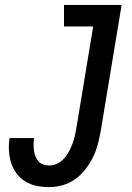

<svg xmlns="http://www.w3.org/2000/svg" viewBox="-20 -755 540 783"><path d="M181 8Q155 8 130 3Q105 -2 84 -14.5Q63 -27 48 -47Q33 -67 25.5 -90.5Q18 -114 16.5 -140Q15 -166 19 -192H119Q117 -179 117 -166Q117 -153 118.5 -141Q120 -129 124.5 -117.5Q129 -106 137 -97Q145 -88 157 -84Q169 -80 181 -80Q198 -80 214 -88Q230 -96 242 -109.5Q254 -123 262 -138.5Q270 -154 276 -170Q282 -186 285.5 -202.5Q289 -219 292 -236L360 -647H241V-735H476L391 -222Q386 -194 379 -167Q372 -140 359.5 -114.5Q347 -89 329 -65.5Q311 -42 287.5 -25Q264 -8 236.5 0Q209 8 181 8Z"/></svg>

Font: Iosevka Curly Semibold Oblique
Style: Regular
Weight: 600
Italic angle: -9°
Monospace: yes
Designer: Belleve Invis
Foundry: Belleve Invis
Version: Version 11.1.0; ttfautohint (v1.8.3)